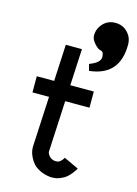

<svg xmlns="http://www.w3.org/2000/svg" viewBox="-132 -950 737 1032"><g transform="rotate(15 237.0 -433.5)"><path d="M339.4 -715.3Q324.7 -717.3 304.4 -740Q284.2 -762.7 284.2 -783.2Q284.2 -821.8 310.8 -850.3Q337.4 -878.9 378.9 -878.9Q419.9 -878.9 447 -850.8Q474.1 -822.8 474.1 -783.2Q474.1 -610.4 307.6 -592.8L297.9 -628.9Q357.4 -650.9 357.4 -682.1Q357.4 -712.9 339.4 -715.3ZM384.8 -69.8Q383.3 -66.4 380.1 -61Q377 -55.7 366 -41.5Q355 -27.3 342.3 -16.4Q329.6 -5.4 308.3 3.4Q287.1 12.2 263.7 12.2H254.9Q222.2 8.8 196.8 -3.4Q171.4 -15.6 158 -30.8Q144.5 -45.9 135.7 -64.2Q127 -82.5 124.5 -95.2Q122.1 -107.9 122.1 -118.2V-123.5L136.2 -402.3H43.9V-492.2H140.6L150.9 -695.8H240.7L230.5 -492.2H361.3V-402.3H226.1L211.9 -118.2Q211.9 -107.4 223.6 -93.8Q235.4 -80.1 254.9 -77.6H263.7Q286.1 -77.6 303.2 -107.9Z"/></g></svg>

Font: Anka/Coder Narrow
Style: Bold
Weight: 700
Width: 3
Monospace: yes
Version: Version 001.100